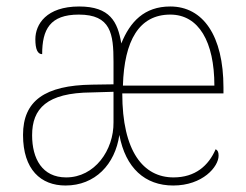

<svg xmlns="http://www.w3.org/2000/svg" viewBox="-20 -562 759 592"><path d="M182 10C273 10 335 -55 348 -146C367 -44 427 10 514 10C605 10 654 -48 654 -82C654 -92 652 -98 645 -102C623 -51 582 -15 515 -15C422 -15 357 -95 357 -274H669V-292C669 -452 606 -542 505 -542C425 -542 381 -495 354 -428C343 -495 319 -542 224 -542C123 -542 89 -487 89 -441C89 -410 96 -395 110 -395C110 -471 134 -517 223 -517C322 -517 330 -458 330 -371V-302L264 -301C118 -299 51 -251 51 -146C51 -39 106 10 182 10ZM641 -298H359C363 -437 409 -517 505 -517C593 -517 641 -433 641 -298ZM184 -15C110 -15 79 -73 79 -145C79 -227 124 -276 262 -277L330 -279V-185C331 -99 272 -15 184 -15Z"/></svg>

Font: Noto Serif SemiCondensed Thin
Style: Regular
Weight: 100
Width: 4
Designer: Monotype Design Team
Foundry: Monotype Imaging Inc.
Version: Version 2.015